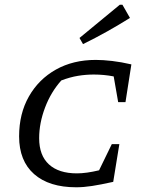

<svg xmlns="http://www.w3.org/2000/svg" viewBox="-20 -786 627 814"><path d="M303 8Q188 8 124.5 -48Q61 -104 61 -208Q61 -304 102.5 -377Q144 -450 217 -491Q290 -532 386 -532Q417 -532 455.5 -527.5Q494 -523 537 -513L512 -353H481L462 -462Q421 -470 378 -470Q344 -470 310.5 -464.5Q277 -459 240 -445Q196 -396 171 -330Q146 -264 146 -200Q146 -127 187.5 -89Q229 -51 306 -51Q346 -51 400 -64L454 -175H486L460 -15Q406 -3 370 2.5Q334 8 303 8ZM332 -599 317 -625 488 -766H499L531 -710Q483 -680 434 -652.5Q385 -625 332 -599Z"/></svg>

Font: Piazzolla SC
Style: Italic
Weight: 400
Italic angle: -11.3°
Designer: Juan Pablo del Peral
Foundry: Huerta Tipografica
Version: Version 1.330